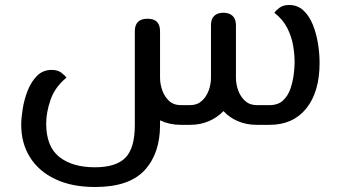

<svg xmlns="http://www.w3.org/2000/svg" viewBox="-20 -500 1365 769"><path d="M361 249Q267 249 200.5 217Q134 185 99.5 129Q65 73 65 0Q65 -27 71 -64.5Q77 -102 91 -137.5Q105 -173 128.5 -196.5Q152 -220 187 -220Q211 -220 225.5 -209Q240 -198 246 -189Q200 -151 182.5 -100.5Q165 -50 165 -5Q165 87 217.5 128.5Q270 170 360 170Q445 170 482.5 131.5Q520 93 520 1V-375Q520 -425 571 -425Q621 -425 621 -375V-189Q621 -163 630 -138Q639 -113 657 -96Q675 -79 704 -79H742Q770 -79 788.5 -96Q807 -113 816 -138Q825 -163 825 -189V-399Q825 -424 838 -436.5Q851 -449 875 -449Q898 -449 911.5 -436.5Q925 -424 925 -399V-189Q925 -163 934 -138Q943 -113 961.5 -96Q980 -79 1008 -79H1060Q1094 -79 1114 -98Q1134 -117 1143.5 -145.5Q1153 -174 1156.5 -202.5Q1160 -231 1160 -250Q1160 -282 1154 -317.5Q1148 -353 1131 -387Q1114 -421 1079 -449Q1085 -458 1099.5 -469Q1114 -480 1138 -480Q1172 -480 1195.5 -458Q1219 -436 1233 -401Q1247 -366 1253.5 -326Q1260 -286 1260 -248Q1260 -132 1207 -66Q1154 0 1060 0H1008Q967 0 933 -14.5Q899 -29 875 -55Q850 -29 816 -14.5Q782 0 742 0H704Q659 0 621 -18V1Q621 115 559 182Q497 249 361 249Z"/></svg>

Font: El Messiri Medium
Style: Regular
Weight: 500
Designer: Mohamed Gaber
Foundry: Kief Type Foundry
Version: Version 2.020; ttfautohint (v1.8.3)